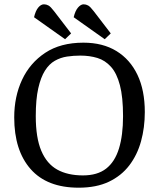

<svg xmlns="http://www.w3.org/2000/svg" viewBox="-20 -858 736 891"><path d="M282 -676 138 -778Q145 -808 157.5 -823Q170 -838 184 -838Q195 -838 205 -832.5Q215 -827 231 -806L310 -703ZM466 -676 322 -778Q329 -808 342 -823Q355 -838 368 -838Q379 -838 389 -832.5Q399 -827 415 -806L494 -703ZM345 13Q198 13 122 -73.5Q46 -160 46 -313Q46 -410 82.5 -488Q119 -566 190 -613Q261 -660 367 -660Q457 -660 520.5 -621Q584 -582 618 -510.5Q652 -439 652 -338Q652 -266 634.5 -202.5Q617 -139 580 -90.5Q543 -42 485 -14.5Q427 13 345 13ZM365 -44Q432 -44 472.5 -75.5Q513 -107 532 -168.5Q551 -230 551 -319Q551 -407 536.5 -462.5Q522 -518 495 -548Q468 -578 432 -589Q396 -600 353 -600Q321 -600 291 -595.5Q261 -591 234.5 -576Q208 -561 188.5 -530Q169 -499 157.5 -448Q146 -397 146 -319Q146 -219 171.5 -158.5Q197 -98 245.5 -71Q294 -44 365 -44Z"/></svg>

Font: Faustina Light
Style: Regular
Weight: 400
Version: Version 1.200